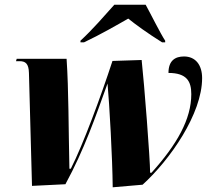

<svg xmlns="http://www.w3.org/2000/svg" viewBox="-20 -786 892 816"><path d="M322 -613V-606H337C405 -638 485 -684 525 -707C556 -682 605 -646 669 -606H682V-613C661 -645 620 -728 599 -766H466C423 -718 373 -660 322 -613ZM459 10 586 -1C702 -106 839 -302 839 -454C839 -510 811 -546 762 -546C725 -546 696 -529 696 -476C774 -476 793 -440 793 -386C793 -280 733 -173 624 -52H618C618 -109 593 -431 582 -531L458 -527C409 -377 333 -171 281 -69H275C271 -244 272 -402 263 -536H51L48 -526H63C88 -526 102 -516 103 -476L116 4L258 -3C339 -152 386 -290 437 -431C445 -345 458 -113 459 10Z"/></svg>

Font: Noto Serif Display SemiCondensed Black
Style: Italic
Weight: 900
Width: 4
Italic angle: -12°
Designer: Monotype Design Team
Foundry: Monotype Imaging Inc.
Version: Version 2.009